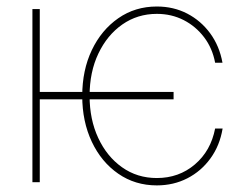

<svg xmlns="http://www.w3.org/2000/svg" viewBox="-20 -557 745 587"><path d="M510.7 -275.9V-253.4H88.9V-275.9ZM101.6 -529.3V0H79.1V-529.3ZM459.5 9.8Q393.1 9.8 341.6 -25.9Q290 -61.5 260.7 -123.5Q231.4 -185.5 231.4 -263.7Q231.4 -342.3 260.7 -403.8Q290 -465.3 341.6 -501.2Q393.1 -537.1 459.5 -537.1Q510.7 -537.1 552.5 -515.4Q594.2 -493.7 622.6 -455.1Q650.9 -416.5 660.2 -365.2H637.7Q629.4 -409.7 604 -443.1Q578.6 -476.6 541.5 -495.6Q504.4 -514.6 459.5 -514.6Q400.4 -514.6 354 -482.2Q307.6 -449.7 280.8 -393.3Q253.9 -336.9 253.9 -263.7Q253.9 -191.9 280.3 -135.3Q306.6 -78.6 353 -45.7Q399.4 -12.7 459.5 -12.7Q526.9 -12.7 575.7 -54.2Q624.5 -95.7 637.7 -164.1H660.6Q651.9 -111.8 623.5 -72.8Q595.2 -33.7 553 -12Q510.7 9.8 459.5 9.8Z"/></svg>

Font: Inter 24pt Thin
Style: Regular
Weight: 250
Designer: Rasmus Andersson
Foundry: rsms
Version: Version 4.001;git-66647c0bb